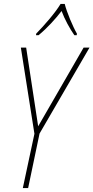

<svg xmlns="http://www.w3.org/2000/svg" viewBox="-20 -956 475 976"><path d="M164 -785 163 -777H176C221 -814 263 -861 293 -900C309 -857 335 -810 358 -777H370L371 -785C351 -819 319 -895 309 -936H288C259 -888 202 -824 164 -785ZM96 0H123L181 -277L435 -714H405L174 -314L113 -714H86L155 -276Z"/></svg>

Font: Noto Sans Condensed Thin
Style: Italic
Weight: 100
Width: 3
Italic angle: -12°
Designer: Monotype Design Team
Foundry: Monotype Imaging Inc.
Version: Version 2.013